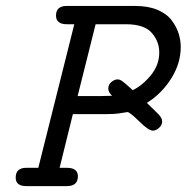

<svg xmlns="http://www.w3.org/2000/svg" viewBox="-20 -631 633 651"><path d="M33.2 -28.8Q33.2 -62 68.8 -62H109.9L231.9 -548.8H207Q169.9 -548.8 169.9 -578.1Q169.9 -611.3 207 -610.8H439Q482.9 -610.8 514.4 -597.4Q545.9 -584 562.5 -561.5Q579.1 -539.1 585.9 -516.6Q592.8 -494.1 592.8 -471.2Q592.8 -416 560.3 -364.5Q527.8 -313 478 -282.2Q487.8 -272.5 500 -260.7Q512.2 -249 517.1 -243.9Q522 -238.8 525.9 -232.4Q529.8 -226.1 529.8 -219.2Q529.8 -207 519.3 -197.5Q508.8 -188 498 -188Q483.9 -188 451.9 -219.5Q419.9 -251 412.1 -251Q409.2 -251 402.6 -249.5Q396 -248 380.6 -246.1Q365.2 -244.1 341.8 -244.1H227.1L182.1 -62H207Q244.1 -62 244.1 -33.2Q244.1 0 207 0H68.8Q33.2 0 33.2 -28.8ZM243.2 -305.2H315.9L359.9 -306.2Q346.7 -319.3 347.2 -331.1Q347.2 -344.2 357.7 -353Q368.2 -361.8 378.9 -361.8Q385.7 -361.8 393.8 -356.4Q401.9 -351.1 430.2 -325.2Q464.4 -342.3 492.2 -376.7Q520 -411.1 520 -453.1Q520 -490.2 494.6 -519.5Q469.2 -548.8 407.2 -548.8H304.2Z"/></svg>

Font: CMU Typewriter Text
Style: Italic
Weight: 500
Italic angle: -14.04°
Version: Version 0.7.0